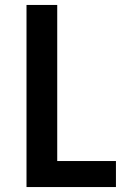

<svg xmlns="http://www.w3.org/2000/svg" viewBox="-20 -755 540 775"><path d="M87 0V-735H211V-105H448V0Z"/></svg>

Font: Iosevka Extrabold
Style: Regular
Weight: 800
Monospace: yes
Designer: Belleve Invis
Foundry: Belleve Invis
Version: Version 32.5.0; ttfautohint (v1.8.4)